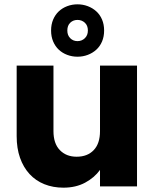

<svg xmlns="http://www.w3.org/2000/svg" viewBox="-20 -861 714 887"><path d="M613 0H442V-76Q416 -40 373 -17Q330 6 273 6Q225 6 185 -10Q145 -26 116.5 -57Q88 -88 72.5 -132Q57 -176 57 -232V-558H227V-255Q227 -198 256.5 -167.5Q286 -137 334 -137Q384 -137 413 -167.5Q442 -198 442 -255V-558H613ZM338 -671Q358 -671 372 -684.5Q386 -698 386 -720Q386 -743 372 -756Q358 -769 338 -769Q318 -769 304.5 -756Q291 -743 291 -720Q291 -698 304.5 -684.5Q318 -671 338 -671ZM338 -841Q363 -841 385.5 -832.5Q408 -824 425 -808.5Q442 -793 451.5 -770.5Q461 -748 461 -720Q461 -692 451.5 -669.5Q442 -647 425 -631.5Q408 -616 385.5 -607.5Q363 -599 338 -599Q313 -599 290.5 -607.5Q268 -616 251.5 -631.5Q235 -647 225.5 -669.5Q216 -692 216 -720Q216 -748 225.5 -770.5Q235 -793 251.5 -808.5Q268 -824 290.5 -832.5Q313 -841 338 -841Z"/></svg>

Font: SVN-Poppins
Style: Bold
Weight: 700
Designer: Ninad Kale (Devanagari), Jonny Pinhorn (Latin)
Foundry: Indian Type Foundry
Version: Version 3.200;PS 1.000;hotconv 16.6.54;makeotf.lib2.5.65590